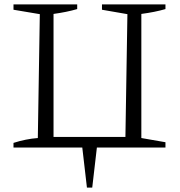

<svg xmlns="http://www.w3.org/2000/svg" viewBox="-20 -667 812 868"><path d="M41 0V-21Q69 -30 96.5 -35.5Q124 -41 151 -43L160 -603L41 -623V-647H329V-626Q305 -619 278 -613.5Q251 -608 222 -604V-48H547L556 -603L441 -623V-647H728V-626Q704 -619 676.5 -613.5Q649 -608 619 -604V-43L728 -24V0H418L397 181H373L352 0Z"/></svg>

Font: Piazzolla Light
Style: Regular
Weight: 300
Designer: Juan Pablo del Peral
Foundry: Huerta Tipografica
Version: Version 1.330